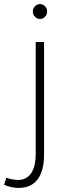

<svg xmlns="http://www.w3.org/2000/svg" viewBox="-75 -727 326 941"><path d="M10 155Q54 156 77 123Q100 90 100 25V-521H141V29Q141 110 109.5 152Q78 194 17 194Q-17 194 -55 179L-44 144Q-20 153 10 155ZM156 -671Q156 -655 145.5 -644.5Q135 -634 121 -634Q107 -634 96.5 -644.5Q86 -655 86 -671Q86 -686 96.5 -696.5Q107 -707 121 -707Q135 -707 145.5 -696.5Q156 -686 156 -671Z"/></svg>

Font: Gontserrat ExtraLight
Style: Regular
Weight: 275
Designer: Julieta Ulanovsky
Foundry: Julieta Ulanovsky
Version: Version 6.001